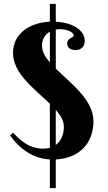

<svg xmlns="http://www.w3.org/2000/svg" viewBox="-20 -819 546 974"><path d="M282 -671C321 -671 354 -656 354 -638C354 -627 321 -627 321 -599C321 -578 336 -565 364 -565C393 -565 410 -586 410 -611C410 -670 342 -705 263 -709V-799H233V-709C139 -705 46 -655 46 -550C46 -446 156 -367 233 -293V-69C222 -66 210 -65 198 -65C121 -65 71 -119 47 -146L31 -133C59 -91 126 -16 233 -10V135H263V-10C379 -16 454 -89 454 -204C454 -313 340 -395 263 -471V-669C269 -670 275 -671 282 -671ZM304 -177C304 -133 288 -102 263 -84V-262C287 -234 304 -206 304 -177ZM193 -587C193 -621 209 -645 233 -658V-502C209 -530 193 -558 193 -587Z"/></svg>

Font: Berkshire Swash
Style: Regular
Weight: 700
Designer: Astigmatic (AOETI)
Foundry: Astigmatic (AOETI)
Version: Version 1.000